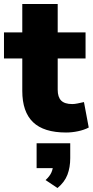

<svg xmlns="http://www.w3.org/2000/svg" viewBox="-22 -655 468 965"><path d="M310 11Q198 11 144 -41Q90 -93 90 -198V-361H-2V-492H90V-635H268V-492H408V-361H268V-204Q268 -167 285.5 -149.5Q303 -132 341 -132Q353 -132 367.5 -135Q382 -138 400 -142L424 -14Q401 -2 370.5 4.5Q340 11 310 11ZM267 290 207 250Q228 231 236.5 211.5Q245 192 245 170L280 190H162V65H331V140Q331 186 317 223Q303 260 267 290Z"/></svg>

Font: Nunito Sans 12pt Black
Style: Regular
Weight: 900
Designer: Vernon Adams
Foundry: Vernon Adams
Version: Version 3.101;gftools[0.9.27]